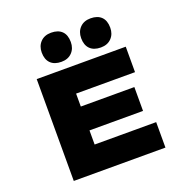

<svg xmlns="http://www.w3.org/2000/svg" viewBox="-162 -1095 1190 1240"><g transform="rotate(-20 433.0 -475.0)"><path d="M134 0V-700H746V-525H341V-175H764V0ZM243 -272V-436H709V-272ZM594 -750Q546 -750 520 -776Q494 -802 494 -850Q494 -894 521 -922Q548 -950 594 -950Q642 -950 668 -924.5Q694 -899 694 -850Q694 -806 667 -778Q640 -750 594 -750ZM323 -750Q275 -750 249 -776Q223 -802 223 -850Q223 -894 250 -922Q277 -950 323 -950Q371 -950 397 -924.5Q423 -899 423 -850Q423 -806 396 -778Q369 -750 323 -750Z"/></g></svg>

Font: Lexend Mega Black
Style: Regular
Weight: 900
Version: Version 1.007